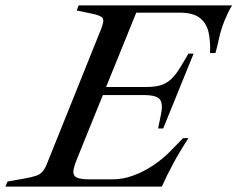

<svg xmlns="http://www.w3.org/2000/svg" viewBox="-70 -693 882 713"><path d="M-50 0 -42 -19 21 -30Q49 -35 64.5 -40.5Q80 -46 89 -57Q98 -68 106 -89L305 -584Q318 -616 311 -626Q304 -636 268 -643L215 -654L222 -673H792Q783 -659 776.5 -645Q770 -631 764 -617Q750 -582 743.5 -551Q737 -520 730 -496H710Q712 -539 704.5 -573Q697 -607 672 -626.5Q647 -646 598 -646H436L324 -370H474Q509 -370 531 -378Q553 -386 569.5 -403Q586 -420 602 -447L630 -494H649L536 -216H517L527 -264Q536 -304 525 -322Q514 -340 463 -340H312L214 -98Q204 -73 202.5 -57Q201 -41 214.5 -34Q228 -27 261 -27H348Q387 -27 426 -41.5Q465 -56 499 -79Q533 -102 557 -126L610 -180H630Q600 -135 574.5 -88Q549 -41 531 0Z"/></svg>

Font: Ibarra Real Nova Medium
Style: Italic
Weight: 500
Italic angle: -22°
Designer: Jose Maria Ribagorda & Octavio Pardo
Foundry: Octavio Pardo
Version: Version 2.000